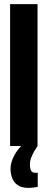

<svg xmlns="http://www.w3.org/2000/svg" viewBox="-20 -708 232 931"><path d="M29 0V-688H162V0ZM117 203Q86 203 67 190.5Q48 178 39.5 156.5Q31 135 31 110Q31 81 48 48Q65 15 93 -10L162 0Q155 10 146.5 24.5Q138 39 131.5 56Q125 73 125 90Q125 106 130 118Q135 130 154 130Q156 130 157.5 130Q159 130 163 129V198Q155 200 142.5 201.5Q130 203 117 203Z"/></svg>

Font: Saira UltraCondensed Black
Style: Regular
Weight: 900
Width: 1
Designer: Hector Gatti with collaboration of the Omnibus-Type team
Foundry: Omnibus-Type
Version: Version 1.101